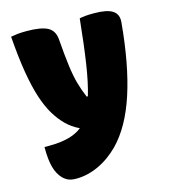

<svg xmlns="http://www.w3.org/2000/svg" viewBox="-112 -646 824 935"><g transform="rotate(-15 300.0 -178.5)"><path d="M108 -557Q182 -557 215 -539Q248 -521 251 -475Q257 -397 264 -343Q271 -289 282 -249.5Q293 -210 309 -173H315Q334 -236 348 -328.5Q362 -421 375 -550Q389 -553 405 -554.5Q421 -556 448 -556Q513 -556 541.5 -537.5Q570 -519 566 -478Q547 -269 500 -125Q453 19 374 100Q325 149 269 174.5Q213 200 158 200Q134 200 119 194Q104 188 90 174Q68 151 57.5 113.5Q47 76 47 15V11H72Q183 11 237 -33Q199 -51 171 -79Q144 -106 121.5 -143Q99 -180 81 -234.5Q63 -289 50 -366Q37 -443 29 -550Q46 -553 63 -555Q80 -557 108 -557Z"/></g></svg>

Font: Recursive Mn Csl St XBk
Style: Regular
Weight: 1000
Monospace: yes
Version: Version 1.079;hotconv 1.0.112;makeotfexe 2.5.65598; ttfautoh